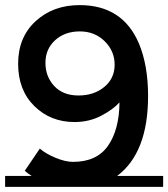

<svg xmlns="http://www.w3.org/2000/svg" viewBox="-20 -732 659 752"><path d="M619 -43V0H0V-43H104Q91 -51 77 -63L136 -150Q159 -130 197.5 -114Q236 -98 266 -98Q359 -98 403 -161Q447 -224 448 -331Q423 -303 376 -278.5Q329 -254 272 -254Q178 -254 114.5 -316.5Q51 -379 51 -482.5Q51 -586 119.5 -649Q188 -712 292 -712Q460 -712 524 -562Q560 -476 560 -356Q560 -134 439 -43ZM287.5 -358Q348 -358 388.5 -391.5Q429 -425 429 -478.5Q429 -532 390 -570.5Q351 -609 292.5 -609Q234 -609 196 -574.5Q158 -540 158 -486Q158 -432 192.5 -395Q227 -358 287.5 -358Z"/></svg>

Font: Montserrat Subrayada
Style: Regular
Weight: 400
Designer: Julieta Ulanovsky
Foundry: Julieta Ulanovsky
Version: Version 2.001